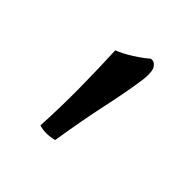

<svg xmlns="http://www.w3.org/2000/svg" viewBox="-71 -791 407 401"><g transform="rotate(30 132.0 -590.5)"><path d="M190 -714Q200 -713 203.5 -702.5Q207 -692 198 -669Q182 -631 156.5 -581.5Q131 -532 102 -467Q78 -467 60 -478Q78 -533 92 -587.5Q106 -642 117 -692Q135 -694 155.5 -700.5Q176 -707 190 -714Z"/></g></svg>

Font: Vollkorn Medium
Style: Regular
Weight: 500
Designer: Friedrich Althausen
Foundry: Friedrich Althausen
Version: Version 5.000